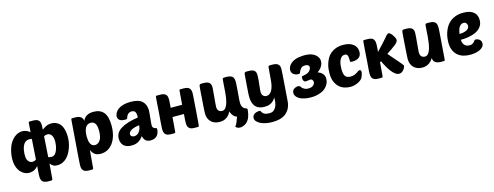

<svg xmlns="http://www.w3.org/2000/svg" viewBox="-22 -1519 6637 2577"><g transform="rotate(-15 3296.0 -230.5)"><path d="M805 -461Q816 -435 822 -401Q828 -367 828.5 -330Q829 -293 823 -254.5Q817 -216 805 -181Q793 -146 775 -112Q757 -78 731.5 -51.5Q706 -25 672.5 -8.5Q639 8 596 8Q556 8 534 -7.5Q512 -23 498 -43Q497 -35 497 -29.5Q497 -24 496 -20Q493 18 489.5 64.5Q486 111 481 165Q481 176 476 181Q473 185 459 185H423Q391 185 373 178Q352 172 342 160Q331 149 326 130Q321 112 321 90Q321 82 321.5 71.5Q322 61 323 47Q324 33 325 14.5Q326 -4 328 -29Q329 -32 329 -38Q329 -44 330 -53Q312 -32 294.5 -19.5Q277 -7 260.5 -1Q244 5 229 6.5Q214 8 201 8Q187 8 167 3Q147 -2 125.5 -15.5Q104 -29 84 -51.5Q64 -74 50 -109Q36 -144 32 -184Q28 -224 32 -264.5Q36 -305 45.5 -342.5Q55 -380 68 -410Q81 -440 100.5 -466.5Q120 -493 143.5 -512.5Q167 -532 194.5 -543.5Q222 -555 251 -555Q275 -555 294 -550Q313 -545 326.5 -538Q340 -531 348.5 -523.5Q357 -516 361 -512Q363 -538 365.5 -566.5Q368 -595 370 -627Q370 -648 375 -653Q378 -656 391 -656H430Q460 -656 480 -650Q501 -644 511 -632Q522 -621 527 -603Q529 -594 530.5 -585Q532 -576 532 -565Q532 -557 531.5 -546Q531 -535 530 -520Q529 -515 529 -504Q554 -523 586 -539.5Q618 -556 661 -556Q680 -556 701 -551Q722 -546 741.5 -534.5Q761 -523 777.5 -505Q794 -487 805 -461ZM283 -123Q312 -123 336 -140Q338 -176 341 -217Q344 -258 346.5 -296.5Q349 -335 351 -368Q353 -401 355 -422Q349 -424 339.5 -425.5Q330 -427 317 -427Q295 -427 270.5 -413.5Q246 -400 227 -356Q218 -333 213 -307Q208 -281 207 -256Q206 -231 208 -209.5Q210 -188 215 -176Q225 -152 242.5 -137.5Q260 -123 283 -123ZM605 -150Q619 -168 628.5 -194.5Q638 -221 643 -249Q648 -277 648.5 -304Q649 -331 645 -351Q637 -389 618 -408Q599 -427 572 -427Q555 -427 543.5 -423.5Q532 -420 523 -415Q521 -394 519 -360.5Q517 -327 514.5 -288Q512 -249 509 -207.5Q506 -166 504 -129Q515 -125 528.5 -122.5Q542 -120 555.5 -121.5Q569 -123 582 -129.5Q595 -136 605 -150Z M1246 -560Q1340 -560 1387.5 -502Q1435 -444 1435 -319Q1435 -241 1417 -180Q1399 -119 1367 -76.5Q1335 -34 1292 -12Q1249 10 1199 10Q1146 10 1116 -13Q1086 -36 1069 -78Q1066 -42 1064 -23Q1062 -4 1061 7.5Q1060 19 1059.5 28Q1059 37 1057.5 52Q1056 67 1054 93Q1052 119 1048 165Q1047 177 1043 181Q1039 185 1026 185H990Q959 185 939.5 178.5Q920 172 908.5 160Q897 148 892.5 130.5Q888 113 888 90Q888 80 891 36Q894 -8 898.5 -69.5Q903 -131 908.5 -202Q914 -273 919 -337.5Q924 -402 927.5 -452Q931 -502 933 -521Q934 -543 938 -547Q941 -550 954 -550H993Q1047 -550 1071.5 -527.5Q1096 -505 1096 -474Q1119 -520 1155.5 -540Q1192 -560 1246 -560ZM1173 -427Q1122 -427 1098 -383Q1074 -339 1074 -263Q1074 -237 1077.5 -212Q1081 -187 1090 -167Q1099 -147 1114.5 -135Q1130 -123 1154 -123Q1197 -123 1226 -165Q1255 -207 1255 -297Q1255 -322 1251.5 -345.5Q1248 -369 1239 -387Q1230 -405 1214 -416Q1198 -427 1173 -427Z M1793 -227Q1765 -224 1738 -217Q1711 -210 1690 -200Q1669 -190 1656 -174Q1643 -158 1643 -145Q1643 -120 1659 -110.5Q1675 -101 1693 -101Q1710 -101 1727.5 -108.5Q1745 -116 1758 -131.5Q1771 -147 1781 -170Q1791 -193 1793 -227ZM1482 -123Q1482 -206 1563 -257Q1644 -308 1802 -332Q1803 -334 1803.5 -339.5Q1804 -345 1804 -356Q1804 -388 1792 -409.5Q1780 -431 1742 -433Q1721 -431 1708 -424.5Q1695 -418 1685.5 -406.5Q1676 -395 1672.5 -387Q1669 -379 1663 -361Q1661 -352 1654.5 -349.5Q1648 -347 1634 -347Q1532 -347 1532 -420Q1532 -439 1546.5 -467Q1561 -495 1589.5 -515.5Q1618 -536 1661 -548Q1704 -560 1761 -560Q1872 -560 1922 -514Q1972 -468 1972 -384Q1972 -373 1969.5 -344.5Q1967 -316 1963.5 -284.5Q1960 -253 1957.5 -225Q1955 -197 1955 -186Q1955 -161 1964 -150.5Q1973 -140 1984.5 -136Q1996 -132 2005 -130Q2014 -128 2014 -120Q2014 -98 2008 -75Q2002 -52 1988.5 -33Q1975 -14 1951.5 -2Q1928 10 1894 10Q1846 10 1822 -13Q1798 -36 1790 -77Q1766 -42 1727.5 -16Q1689 10 1627 10Q1597 10 1570.5 3Q1544 -4 1524.5 -20Q1505 -36 1493.5 -61.5Q1482 -87 1482 -123Z M2593 -497Q2595 -488 2596.5 -479Q2598 -470 2598 -459Q2598 -451 2597.5 -440Q2597 -429 2596 -414Q2593 -385 2590 -332Q2587 -279 2581 -204Q2578 -166 2574.5 -120Q2571 -74 2566 -20Q2564 -7 2561 -4Q2557 0 2544 0H2508Q2476 0 2457 -6Q2440 -11 2426 -25Q2414 -37 2410 -54Q2406 -70 2406 -95Q2406 -103 2406 -113Q2406 -123 2407 -137Q2409 -166 2413 -213V-217H2254Q2254 -209 2253 -204Q2250 -166 2246.5 -120Q2243 -74 2238 -20Q2238 -7 2233 -4Q2230 0 2216 0H2180Q2149 0 2130 -6Q2110 -12 2099 -25Q2087 -37 2083 -54Q2081 -63 2079.5 -73Q2078 -83 2078 -95Q2078 -103 2078.5 -113Q2079 -123 2080 -137Q2081 -151 2082 -170Q2083 -189 2085 -213Q2087 -237 2089.5 -267.5Q2092 -298 2095 -336Q2097 -374 2100.5 -419.5Q2104 -465 2108 -521Q2109 -542 2113 -547Q2116 -550 2129 -550H2168Q2199 -550 2219 -544Q2238 -538 2250 -526Q2262 -513 2266 -497Q2270 -481 2270 -459Q2270 -451 2270 -440Q2270 -429 2268 -414Q2267 -400 2266 -382.5Q2265 -365 2263 -343H2422Q2425 -379 2428 -423Q2431 -467 2436 -521Q2436 -542 2441 -547Q2444 -550 2457 -550H2496Q2526 -550 2546 -544Q2565 -538 2577 -526Q2588 -515 2593 -497Z M3246 -70Q3253 -67 3254 -64Q3255 -61 3255 -56Q3254 -48 3252.5 -31Q3251 -14 3246.5 6Q3242 26 3234.5 47.5Q3227 69 3214 87Q3189 124 3155.5 139Q3122 154 3097 154Q3071 154 3056 144.5Q3041 135 3039 132Q3032 125 3038 120Q3045 114 3054 97.5Q3063 81 3068 67Q3073 53 3079 36Q3085 19 3093 2Q3068 -5 3052.5 -20.5Q3037 -36 3028 -52Q3017 -70 3011 -92H3009Q3008 -90 3006 -84Q3005 -81 3003 -79Q2985 -46 2963 -28Q2941 -10 2919 -1.5Q2897 7 2878.5 8.5Q2860 10 2849 10Q2811 10 2781 -2Q2753 -13 2730 -36Q2720 -47 2712 -59Q2704 -71 2699 -86Q2693 -100 2690.5 -115.5Q2688 -131 2688 -148Q2688 -154 2688 -164.5Q2688 -175 2689 -190Q2690 -205 2691 -221.5Q2692 -238 2693 -257Q2696 -293 2699 -335Q2701 -356 2702 -375.5Q2703 -395 2704 -414Q2706 -432 2707 -448.5Q2708 -465 2709 -479Q2711 -493 2711.5 -503Q2712 -513 2713 -519Q2714 -536 2721 -543Q2728 -550 2741 -550H2773Q2803 -550 2824 -544Q2844 -538 2855 -527Q2866 -516 2871 -500Q2876 -483 2876 -465Q2876 -454 2875 -439.5Q2874 -425 2872 -406Q2870 -386 2868.5 -366.5Q2867 -347 2865 -327Q2863 -306 2861.5 -287Q2860 -268 2858 -250Q2855 -214 2855 -198Q2855 -163 2872 -143Q2890 -124 2921 -124Q2948 -124 2966 -145Q2984 -166 2996 -201Q3007 -233 3015 -280Q3018 -302 3020.5 -324Q3023 -346 3025 -369Q3028 -414 3031 -456Q3034 -500 3037 -530Q3037 -538 3043 -544Q3047 -550 3059 -550H3095Q3110 -550 3122.5 -548Q3135 -546 3145 -543Q3164 -537 3176 -525Q3187 -514 3192 -495Q3197 -475 3197 -455Q3197 -447 3196.5 -436.5Q3196 -426 3195 -412Q3194 -398 3193 -379Q3192 -360 3190 -336Q3188 -312 3185.5 -281.5Q3183 -251 3180 -213Q3180 -209 3179.5 -205Q3179 -201 3179 -197Q3176 -157 3182.5 -133.5Q3189 -110 3200 -97.5Q3211 -85 3224 -79.5Q3237 -74 3246 -70Z M3502 -458Q3502 -435 3499 -403.5Q3496 -372 3492.5 -340.5Q3489 -309 3486 -281.5Q3483 -254 3483 -239Q3483 -201 3501.5 -182.5Q3520 -164 3547 -164Q3594 -164 3622 -213Q3650 -262 3657 -343L3673 -530Q3674 -541 3680.5 -545.5Q3687 -550 3695 -550H3731Q3752 -550 3770.5 -546.5Q3789 -543 3803 -533.5Q3817 -524 3825 -508Q3833 -492 3833 -467Q3833 -457 3831.5 -429.5Q3830 -402 3826.5 -350.5Q3823 -299 3817 -220.5Q3811 -142 3803 -29Q3798 37 3773.5 80.5Q3749 124 3712 149.5Q3675 175 3629 185Q3583 195 3535 195Q3484 195 3441.5 186Q3399 177 3368 161Q3337 145 3319.5 124Q3302 103 3302 79Q3302 60 3310.5 46Q3319 32 3333 23Q3347 14 3365.5 9.5Q3384 5 3404 5Q3414 5 3418.5 15Q3423 25 3432.5 37.5Q3442 50 3463 60Q3484 70 3526 70Q3563 70 3586 52Q3609 34 3621.5 6Q3634 -22 3638 -55Q3642 -88 3642 -118Q3626 -90 3606.5 -72.5Q3587 -55 3566 -45.5Q3545 -36 3524 -33Q3503 -30 3484 -30Q3447 -30 3416.5 -40Q3386 -50 3364 -72.5Q3342 -95 3330 -131Q3318 -167 3318 -218Q3318 -237 3320 -268.5Q3322 -300 3325 -339.5Q3328 -379 3331.5 -425Q3335 -471 3339 -519Q3341 -550 3367 -550H3399Q3431 -550 3451 -544Q3471 -538 3482.5 -526.5Q3494 -515 3498 -497.5Q3502 -480 3502 -458Z M4358 -249Q4371 -234 4376.5 -214.5Q4382 -195 4381 -173.5Q4380 -152 4373 -130.5Q4366 -109 4353 -91Q4327 -53 4292.5 -32.5Q4258 -12 4207 0Q4183 6 4152.5 8Q4122 10 4091 8Q4060 6 4031 0Q4002 -6 3980 -16Q3941 -33 3920.5 -61Q3900 -89 3905 -119Q3907 -134 3914 -144.5Q3921 -155 3930.5 -162Q3940 -169 3950.5 -173Q3961 -177 3970 -179Q3988 -183 3998.5 -180Q4009 -177 4015 -172Q4020 -167 4026.5 -156.5Q4033 -146 4046 -137Q4069 -120 4096 -116.5Q4123 -113 4151 -119Q4164 -122 4176 -129.5Q4188 -137 4196 -147.5Q4204 -158 4207 -170Q4210 -182 4206 -195Q4202 -208 4195.5 -214.5Q4189 -221 4181.5 -223Q4174 -225 4166 -224Q4158 -223 4151 -222Q4126 -217 4113 -217Q4094 -216 4086.5 -223Q4079 -230 4075 -239Q4071 -248 4070 -264Q4069 -280 4070 -285Q4071 -295 4078 -296Q4083 -297 4099 -299.5Q4115 -302 4140 -310Q4164 -318 4180 -333Q4196 -348 4204 -368Q4212 -388 4203.5 -404Q4195 -420 4176 -424Q4157 -428 4134 -425Q4111 -422 4096 -408Q4089 -401 4083 -391.5Q4077 -382 4072 -373Q4067 -364 4064 -356.5Q4061 -349 4060 -346Q4056 -337 4043 -337Q4037 -336 4017.5 -338Q3998 -340 3978 -351Q3968 -357 3959.5 -367Q3951 -377 3946.5 -390.5Q3942 -404 3942.5 -420.5Q3943 -437 3951 -456Q3960 -476 3972 -490Q3984 -504 3997.5 -514Q4011 -524 4026 -530.5Q4041 -537 4055 -543Q4067 -548 4091.5 -552.5Q4116 -557 4146 -559Q4176 -561 4207.5 -559Q4239 -557 4266 -549Q4295 -540 4315.5 -526Q4336 -512 4349 -495.5Q4362 -479 4368 -462Q4374 -445 4374 -430Q4375 -400 4361.5 -371.5Q4348 -343 4328 -323Q4320 -315 4311 -308Q4302 -301 4291 -293Q4310 -286 4327 -276Q4344 -266 4358 -249Z M4705 -123Q4734 -123 4755.5 -131Q4777 -139 4793 -149Q4809 -159 4820 -167Q4831 -175 4840 -175Q4863 -175 4863 -145Q4863 -138 4860 -125.5Q4857 -113 4852 -99.5Q4847 -86 4841.5 -74Q4836 -62 4831 -56Q4826 -51 4813.5 -40Q4801 -29 4780 -18Q4759 -7 4731 1.5Q4703 10 4669 10Q4631 10 4590.5 -1.5Q4550 -13 4517 -41.5Q4484 -70 4462.5 -118.5Q4441 -167 4441 -240Q4441 -266 4444.5 -299.5Q4448 -333 4459 -368.5Q4470 -404 4488.5 -438.5Q4507 -473 4538 -500Q4569 -527 4612.5 -543.5Q4656 -560 4716 -560Q4765 -560 4800.5 -548.5Q4836 -537 4859 -517.5Q4882 -498 4893.5 -472Q4905 -446 4905 -416Q4905 -362 4871 -336.5Q4837 -311 4775 -311Q4760 -311 4754.5 -313.5Q4749 -316 4749 -325Q4749 -349 4748 -368Q4747 -387 4742.5 -400Q4738 -413 4729 -420Q4720 -427 4703 -427Q4672 -427 4653.5 -407Q4635 -387 4625.5 -358.5Q4616 -330 4613.5 -300Q4611 -270 4611 -250Q4611 -179 4633.5 -151Q4656 -123 4705 -123Z M5419 -103Q5435 -82 5435 -78Q5434 -75 5432.5 -70.5Q5431 -66 5429 -58Q5423 -43 5411 -28Q5405 -20 5397.5 -13.5Q5390 -7 5382 -1Q5364 10 5342 9Q5316 8 5290 -12Q5265 -30 5240 -63Q5215 -95 5191 -139Q5180 -157 5170.5 -176.5Q5161 -196 5151 -217Q5146 -214 5142.5 -211Q5139 -208 5135 -206V-204Q5132 -166 5128.5 -120Q5125 -74 5120 -20Q5118 -7 5115 -4Q5111 0 5098 0H5062Q5030 0 5011 -6Q4994 -11 4980 -25Q4975 -31 4970.5 -38Q4966 -45 4964 -54Q4960 -70 4960 -95Q4960 -103 4960 -113Q4960 -123 4961 -137Q4963 -166 4967 -213Q4969 -237 4971.5 -267.5Q4974 -298 4976 -336Q4979 -374 4982 -419.5Q4985 -465 4990 -521Q4990 -542 4995 -547Q4998 -550 5011 -550H5050Q5080 -550 5100 -544Q5121 -538 5131 -526Q5142 -515 5147 -497Q5149 -488 5150.5 -479Q5152 -470 5152 -459Q5152 -451 5151.5 -440Q5151 -429 5150 -414Q5149 -401 5148 -384.5Q5147 -368 5145 -347Q5149 -352 5158.5 -361.5Q5168 -371 5178.5 -382.5Q5189 -394 5200 -406Q5211 -418 5220 -427Q5230 -438 5244.5 -454Q5259 -470 5273 -486Q5287 -502 5298.5 -515.5Q5310 -529 5315 -535Q5315 -535 5317 -537Q5326 -546 5333 -549Q5340 -553 5344 -553Q5355 -555 5369 -541Q5376 -535 5383 -527.5Q5390 -520 5396 -511Q5408 -495 5418 -475Q5423 -465 5425.5 -457.5Q5428 -450 5428 -444Q5431 -415 5387 -379Q5384 -377 5380.5 -374Q5377 -371 5373 -369Q5353 -353 5328.5 -336Q5304 -319 5282 -305Q5277 -301 5271 -297.5Q5265 -294 5259 -290Q5287 -255 5313 -227Q5349 -186 5376 -155Q5402 -125 5419 -103Z M5693 -465Q5693 -444 5689.5 -406Q5686 -368 5682.5 -327Q5679 -286 5675.5 -250Q5672 -214 5672 -198Q5672 -163 5689.5 -143.5Q5707 -124 5738 -124Q5765 -124 5783.5 -145.5Q5802 -167 5813.5 -201.5Q5825 -236 5832 -280Q5839 -324 5842.5 -369Q5846 -414 5848.5 -456.5Q5851 -499 5854 -530Q5855 -538 5860 -544Q5865 -550 5876 -550H5912Q5943 -550 5962.5 -543.5Q5982 -537 5993.5 -525Q6005 -513 6009.5 -495.5Q6014 -478 6014 -455Q6014 -440 6012.5 -412.5Q6011 -385 6007 -336.5Q6003 -288 5997.5 -213.5Q5992 -139 5984 -29Q5982 -8 5979.5 -4Q5977 0 5963 0H5924Q5894 0 5874.5 -7Q5855 -14 5843 -25Q5831 -36 5826 -51Q5821 -66 5820 -82Q5805 -56 5786.5 -38Q5768 -20 5748 -9.5Q5728 1 5707 5.5Q5686 10 5666 10Q5628 10 5598 -2.5Q5568 -15 5547.5 -36Q5527 -57 5516 -86Q5505 -115 5505 -148Q5505 -161 5506.5 -190.5Q5508 -220 5510.5 -257Q5513 -294 5516 -335.5Q5519 -377 5521.5 -414Q5524 -451 5526.5 -479Q5529 -507 5530 -519Q5532 -537 5538 -543.5Q5544 -550 5558 -550H5590Q5621 -550 5641 -544Q5661 -538 5672.5 -527Q5684 -516 5688.5 -500.5Q5693 -485 5693 -465Z M6333 10Q6289 10 6245.5 -1Q6202 -12 6167.5 -39Q6133 -66 6111 -111Q6089 -156 6089 -224Q6089 -249 6093 -284Q6097 -319 6108.5 -356Q6120 -393 6140.5 -429.5Q6161 -466 6194 -495Q6227 -524 6274 -542Q6321 -560 6386 -560Q6438 -560 6474 -548Q6510 -536 6532 -515.5Q6554 -495 6564 -468Q6574 -441 6574 -410Q6574 -364 6555.5 -332Q6537 -300 6507.5 -278.5Q6478 -257 6442 -245Q6406 -233 6371 -226.5Q6336 -220 6306.5 -218.5Q6277 -217 6261 -217Q6261 -198 6266.5 -179.5Q6272 -161 6283 -147Q6294 -133 6312 -124Q6330 -115 6356 -115Q6382 -115 6396.5 -123.5Q6411 -132 6420 -142.5Q6429 -153 6435.5 -161.5Q6442 -170 6453 -170Q6458 -170 6470.5 -167.5Q6483 -165 6496 -157Q6509 -149 6519 -135Q6529 -121 6529 -99Q6529 -70 6511 -49Q6493 -28 6464.5 -15Q6436 -2 6401 4Q6366 10 6333 10ZM6352 -427Q6330 -427 6314.5 -414.5Q6299 -402 6288.5 -383Q6278 -364 6272.5 -341Q6267 -318 6264 -297Q6326 -298 6364.5 -318Q6403 -338 6403 -375Q6403 -395 6390.5 -411Q6378 -427 6352 -427Z"/></g></svg>

Font: Poetsen One
Style: Regular
Weight: 400
Designer: Pablo Impallari, Rodrigo Fuenzalida
Foundry: Pablo Impallari, Rodrigo Fuenzalida
Version: Version 1.001; ttfautohint (v0.93) -l 8 -r 50 -G 200 -x 14 -